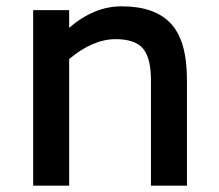

<svg xmlns="http://www.w3.org/2000/svg" viewBox="-20 -588 692 608"><path d="M365 -568Q470 -568 521 -513.5Q572 -459 572 -335V0H458V-335Q458 -404 433 -434Q408 -464 346 -464Q274 -464 199 -401V0H85V-556H199V-500Q278 -568 365 -568Z"/></svg>

Font: Biryani DemiBold
Style: Regular
Weight: 600
Designer: Dan Reynolds and Mathieu Réguer
Foundry: Dan Reynolds and Mathieu Réguer
Version: Version 1.003;PS 001.003;hotconv 1.0.70;makeotf.lib2.5.58329